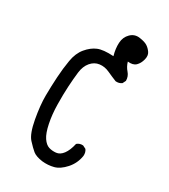

<svg xmlns="http://www.w3.org/2000/svg" viewBox="-203 -924 905 1028"><g transform="rotate(30 250.0 -410.5)"><path d="M228.5 5.9Q187.5 0 168.9 -15.1Q150.4 -30.3 124 -59.1Q97.7 -87.9 83 -168.5Q68.4 -249 68.8 -307.6Q69.3 -366.2 72.8 -422.9Q76.2 -479.5 85 -531.2Q93.8 -583 121.1 -615.7Q148.4 -648.4 180.7 -662.1Q212.9 -675.8 277.3 -671.9Q265.6 -712.9 267.6 -749Q269.5 -785.2 293.5 -808.6Q317.4 -832 350.6 -827.1Q383.8 -822.3 399.4 -812Q415 -801.8 426.8 -784.7Q438.5 -767.6 431.6 -740.7Q424.8 -713.9 408.2 -697.8Q391.6 -681.6 358.4 -685.5Q366.2 -658.2 383.8 -638.2Q401.4 -618.2 401.4 -590.8L391.6 -571.3Q376 -559.6 354.5 -561.5Q325.2 -573.2 295.4 -586.9Q265.6 -600.6 235.4 -596.7Q205.1 -592.8 183.6 -567.4Q162.1 -542 157.2 -501Q152.3 -460 149.4 -410.2Q146.5 -360.4 147.5 -298.8Q148.4 -237.3 159.2 -185.1Q169.9 -132.8 187.5 -106.9Q205.1 -81.1 225.6 -74.7Q246.1 -68.4 269.5 -70.8Q293 -73.2 311 -97.2Q329.1 -121.1 338.9 -165Q354.5 -178.7 376 -176.8L395.5 -167Q407.2 -151.4 405.3 -128.9Q397.5 -80.1 365.2 -43.9Q333 -7.8 299.3 1Q265.6 9.8 228.5 5.9Z"/></g></svg>

Font: JasonHandwriting1
Style: Regular
Weight: 400
Version: Version 1.48.20